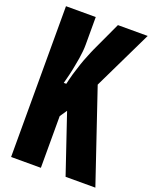

<svg xmlns="http://www.w3.org/2000/svg" viewBox="-207 -1307 1158 1424"><g transform="rotate(20 372.5 -595.0)"><path d="M295 -1190V-972Q295 -947 292.5 -920Q290 -893 285 -861Q279 -829 273 -795Q267 -761 258 -724Q253 -706 249 -688Q244 -669 239 -650H259Q262 -662 267.5 -685.5Q273 -709 280 -733Q287 -757 293 -774Q303 -806 308.5 -822.5Q314 -839 320 -855Q326 -871 338 -900Q344 -915 350 -929.5Q356 -944 362 -957L470 -1190H705L480 -724L725 0H490L333 -464L295 -408V0H60V-1190Z"/></g></svg>

Font: Boldonse
Style: Regular
Weight: 400
Designer: Universitype Foundry
Foundry: Universitype Foundry
Version: Version 1.000; ttfautohint (v1.8.4.7-5d5b)